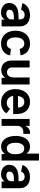

<svg xmlns="http://www.w3.org/2000/svg" viewBox="1459 -2226 778 3736"><g transform="rotate(90 1848.0 -358.0)"><path d="M362.6 0V-56.5H358.3Q345.5 -33.4 310.7 -11.2Q275.9 11 219.5 11Q168.7 11 127.5 -8.9Q86.3 -28.8 62.1 -64.5Q38 -100.1 38 -147Q38 -234.7 103.5 -282.3Q169 -329.9 305.8 -329.9H357.2V-352.6Q357.2 -402.3 333.8 -425.2Q310.4 -448.2 268.5 -448.2Q230.8 -448.2 206.7 -430.4Q182.5 -412.6 169.4 -380L42.3 -404.1Q59.3 -458.1 95.9 -490.8Q132.5 -523.4 179.2 -538Q225.9 -552.6 273.4 -552.6Q333.1 -552.6 383.2 -532Q433.2 -511.4 463.4 -465.9Q493.6 -420.5 493.6 -346.2V0ZM357.2 -239.3H306.5Q241.8 -239.3 205.8 -217.5Q169.7 -195.7 169.7 -152.7Q169.7 -120 192.5 -106Q215.2 -92 242.5 -92Q289.8 -92 323.5 -118.3Q357.2 -144.5 357.2 -181.1Z M1056.8 -370 933.2 -352.6Q929.3 -368.3 918.1 -389.4Q907 -410.5 885.1 -426.3Q863.3 -442.1 827.1 -442.1Q766.7 -442.1 737.2 -392.9Q707.7 -343.8 707.7 -271.7Q707.7 -196.7 737.6 -148.8Q767.4 -100.9 827.4 -100.9Q876.1 -100.9 900.4 -126.4Q924.7 -152 932.5 -182.2L1056.8 -165.5Q1045.5 -85.6 984 -37.6Q922.6 10.3 829.2 10.3Q750 10.3 693.7 -25.9Q637.4 -62.1 607.6 -125.7Q577.8 -189.3 577.8 -271.7Q577.8 -353 607.6 -416.4Q637.4 -479.8 693.5 -516.2Q749.6 -552.6 828.5 -552.6Q895.6 -552.6 943.9 -528.2Q992.2 -503.9 1020.8 -462.5Q1049.4 -421.2 1056.8 -370Z M1487.6 -241.8V-545.5H1622.9V0H1495.7V-64.6H1490.1Q1467.7 -34.4 1429 -13.7Q1390.3 7.1 1338.4 7.1Q1294.4 7.1 1252.8 -13.8Q1211.3 -34.8 1184.5 -81Q1157.7 -127.1 1157.7 -202.4V-545.5H1293V-206.3Q1293 -157 1319.4 -131Q1345.9 -105.1 1385.7 -105.1Q1431.8 -105.1 1459.7 -141.3Q1487.6 -177.6 1487.6 -241.8Z M1975.9 10.3Q1893.8 10.3 1835.2 -26.1Q1776.6 -62.5 1745.4 -125.2Q1714.1 -187.9 1714.1 -267Q1714.1 -349.8 1743.3 -414.2Q1772.4 -478.7 1827.8 -515.6Q1883.2 -552.6 1962 -552.6Q2071.4 -552.6 2135.5 -483Q2199.6 -413.4 2199.6 -282V-225.1H1846.2Q1855.8 -165.8 1891.7 -133.3Q1927.6 -100.9 1982.6 -100.9Q2022.7 -100.9 2049.7 -117.2Q2076.7 -133.5 2098 -165.8L2185 -95.5Q2160.9 -52.9 2107.6 -21.3Q2054.3 10.3 1975.9 10.3ZM1961.6 -442.1Q1913 -442.1 1884.4 -408.2Q1855.8 -374.3 1846.9 -318.9H2072.4Q2072.4 -370 2044.4 -406.1Q2016.3 -442.1 1961.6 -442.1Z M2584.5 -550.1V-421.2Q2578.1 -422.2 2568 -422.6Q2557.9 -422.9 2547.9 -422.9Q2494.3 -422.9 2462.2 -390.1Q2430 -357.2 2429.3 -314.3V0H2294V-545.5H2429.3V-467.3H2434.3Q2442.1 -488.6 2460.4 -508.2Q2478.7 -527.7 2503.2 -540.3Q2527.7 -552.9 2553.6 -552.9Q2560.7 -552.9 2569.6 -552.4Q2578.5 -551.8 2584.5 -550.1Z M2625 -275.2Q2625 -357.2 2649.9 -419.7Q2674.7 -482.2 2721.6 -517.4Q2768.5 -552.6 2834.5 -552.6Q2878.2 -552.6 2911.4 -534.8Q2944.6 -517 2968.4 -485.8V-727.3H3104V0H2981.2L2974.4 -64.3Q2949.9 -30.2 2915.1 -10.1Q2880.3 9.9 2833.1 9.9Q2768.1 9.9 2721.6 -26.5Q2675.1 -62.9 2650 -127.3Q2625 -191.8 2625 -275.2ZM2757.8 -275.2Q2757.8 -200.6 2783.6 -150.9Q2809.3 -101.2 2866.5 -101.2Q2902.3 -101.2 2926.7 -120.2Q2951 -139.2 2964 -169.7Q2976.9 -200.3 2978.7 -234.7Q2980.5 -247.9 2980.5 -267.8Q2980.5 -287.6 2978.7 -301.5Q2976.9 -358.3 2950.1 -399.3Q2923.3 -440.3 2869.3 -440.3Q2829.9 -440.3 2805.4 -418.1Q2780.9 -396 2769.4 -358.5Q2757.8 -321 2757.8 -275.2Z M3511.4 0V-56.5H3507.1Q3494.3 -33.4 3459.5 -11.2Q3424.7 11 3368.3 11Q3317.5 11 3276.3 -8.9Q3235.1 -28.8 3210.9 -64.5Q3186.8 -100.1 3186.8 -147Q3186.8 -234.7 3252.3 -282.3Q3317.8 -329.9 3454.5 -329.9H3506V-352.6Q3506 -402.3 3482.6 -425.2Q3459.2 -448.2 3417.3 -448.2Q3379.6 -448.2 3355.5 -430.4Q3331.3 -412.6 3318.2 -380L3191.1 -404.1Q3208.1 -458.1 3244.7 -490.8Q3281.2 -523.4 3327.9 -538Q3374.6 -552.6 3422.2 -552.6Q3481.9 -552.6 3532 -532Q3582 -511.4 3612.2 -465.9Q3642.4 -420.5 3642.4 -346.2V0ZM3506 -239.3H3455.3Q3390.6 -239.3 3354.6 -217.5Q3318.5 -195.7 3318.5 -152.7Q3318.5 -120 3341.3 -106Q3364 -92 3391.3 -92Q3438.6 -92 3472.3 -118.3Q3506 -144.5 3506 -181.1Z"/></g></svg>

Font: Interface
Style: Bold
Weight: 700
Designer: Rasmus Andersson
Foundry: rsms
Version: Version 1.8